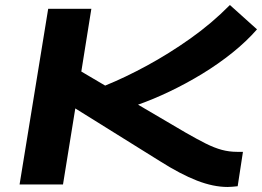

<svg xmlns="http://www.w3.org/2000/svg" viewBox="-20 -735 1044 765"><path d="M58 0 172 -700H344L304 -450L399 -394Q478 -426 565.5 -473.5Q653 -521 738.5 -581.5Q824 -642 896 -715L1004 -618Q962 -570 906 -525Q850 -480 786 -441Q722 -402 656 -370.5Q590 -339 530 -318L719 -207Q766 -180 800 -163Q834 -146 863.5 -138Q893 -130 925 -130Q930 -130 936 -130Q942 -130 948 -130L927 7Q921 8 906.5 9Q892 10 887 10Q830 10 764.5 -15.5Q699 -41 617 -93L280 -303L231 0Z"/></svg>

Font: Georama Extra Expanded SemiBold
Style: Italic
Weight: 600
Width: 8
Italic angle: -9°
Designer: Jean-Baptiste Levee
Foundry: Production Type
Version: Version 1.000